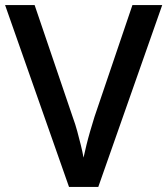

<svg xmlns="http://www.w3.org/2000/svg" viewBox="-20 -734 657 754"><path d="M617 -714 366 0H251L0 -714H116L266 -273Q276 -246 283.5 -218Q291 -190 297.5 -164Q304 -138 308 -115Q313 -138 319.5 -164.5Q326 -191 334 -218.5Q342 -246 351 -275L500 -714Z"/></svg>

Font: Noto Sans Khmer Medium
Style: Regular
Weight: 500
Version: Version 2.003